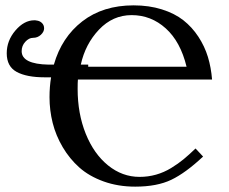

<svg xmlns="http://www.w3.org/2000/svg" viewBox="-20 -678 847 710"><path d="M466.8 -622.1Q397 -622.1 346.2 -568.6Q295.4 -515.1 278.8 -439H306.2V-431.2H669.9Q647.5 -523.9 593 -573Q538.6 -622.1 466.8 -622.1ZM703.1 -128.9 731 -99.1Q666.5 -38.6 613.5 -13.2Q560.5 12.2 480 12.2Q416.5 12.2 363 -7.1Q309.6 -26.4 273.4 -58.6Q237.3 -90.8 211.9 -133.8Q186.5 -176.8 174.8 -223.4Q163.1 -270 163.1 -318.8Q163.1 -357.4 168.9 -392.1H145Q78.6 -392.1 41.7 -412.1Q4.9 -432.1 4.9 -481Q4.9 -527.8 37.1 -565.4Q69.3 -603 106.9 -603Q113.3 -603 115.2 -602.1Q126.5 -601.1 134.8 -593.3Q143.1 -585.4 143.1 -573.2Q143.1 -560.5 131.1 -549.3Q119.1 -538.1 102.1 -538.1Q86.9 -538.1 73.5 -523.4Q60.1 -508.8 60.1 -488.8Q60.1 -440.9 160.2 -439H179.2Q208 -540 284.4 -599.1Q360.8 -658.2 474.1 -658.2Q531.2 -658.2 578.6 -643.3Q626 -628.4 658.2 -603Q690.4 -577.6 713.6 -542.2Q736.8 -506.8 748.8 -467.5Q760.7 -428.2 764.2 -383.8H268.1Q267.1 -374 267.1 -349.1Q267.1 -257.8 297.1 -183.3Q327.1 -108.9 379.6 -66.4Q432.1 -23.9 496.1 -23.9Q527.8 -23.9 557.1 -32.2Q586.4 -40.5 612.8 -56.6Q639.2 -72.8 658.9 -89.1Q678.7 -105.5 703.1 -128.9Z"/></svg>

Font: Common Serif Medium
Style: Regular
Weight: 500
Designer: Philipp H. Poll, Khaled Hosny
Foundry: Stefan Peev, Context Ltd.
Version: Version 1.026